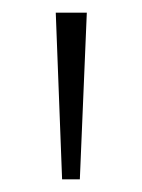

<svg xmlns="http://www.w3.org/2000/svg" viewBox="-20 -725 224 303"><path d="M78 -442 68 -705H117L106 -442Z"/></svg>

Font: Nunito Sans 10pt Condensed ExtraLight
Style: Regular
Weight: 250
Width: 3
Designer: Vernon Adams
Foundry: Vernon Adams
Version: Version 3.101;gftools[0.9.27]